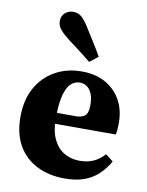

<svg xmlns="http://www.w3.org/2000/svg" viewBox="-88 -841 706 919"><g transform="rotate(10 265.0 -381.5)"><path d="M290 15Q214 15 155 -14.5Q96 -44 63.5 -100.5Q31 -157 31 -239Q31 -322 64 -381Q97 -440 154 -472Q211 -504 283 -504Q351 -504 399.5 -476.5Q448 -449 474 -401.5Q500 -354 500 -292Q500 -275 499 -261.5Q498 -248 495 -235H110V-288H299Q330 -291 340.5 -305.5Q351 -320 351 -351Q351 -385 342 -407Q333 -429 317.5 -439.5Q302 -450 283 -450Q259 -450 240 -432.5Q221 -415 210 -373.5Q199 -332 199 -260Q199 -199 218.5 -159Q238 -119 271.5 -100Q305 -81 345 -81Q385 -81 414 -94.5Q443 -108 466 -134L503 -105Q481 -67 452 -40Q423 -13 383.5 1Q344 15 290 15ZM350 -587 309 -555Q296 -566 280.5 -578Q265 -590 245.5 -605Q226 -620 199 -640Q170 -662 153.5 -681Q137 -700 137 -723Q137 -749 154 -763.5Q171 -778 192 -778Q217 -778 234 -763.5Q251 -749 271 -716Q291 -685 305 -662Q319 -639 330 -621.5Q341 -604 350 -587Z"/></g></svg>

Font: Source Serif 4 18pt
Style: Bold
Weight: 700
Designer: Frank Grießhammer
Foundry: Adobe Systems Incorporated
Version: Version 4.004;hotconv 1.0.116;makeotfexe 2.5.65601